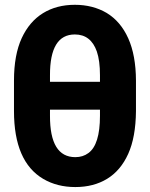

<svg xmlns="http://www.w3.org/2000/svg" viewBox="-20 -754 612 784"><path d="M109.9 -419.9H471.7V-306.2H109.9ZM535.2 -425.3V-300.3Q534.2 -193.4 503.4 -125.5Q472.7 -57.6 417.5 -23.9Q362.3 9.8 287.6 9.8Q213.4 9.8 156.7 -23.4Q37.1 -93.8 37.1 -300.3V-425.3Q37.1 -529.8 68.8 -598.6Q100.1 -666 155.5 -700.2Q210.9 -734.4 285.6 -734.4Q358.9 -734.4 415.5 -701.2Q472.7 -666.5 503.7 -597.4Q534.7 -528.3 535.2 -425.3ZM388.2 -281.2V-446.8Q388.2 -506.3 375.5 -543.5Q351.1 -613.3 285.6 -613.3Q183.6 -613.3 184.1 -446.8V-281.2Q183.6 -112.3 287.6 -112.3Q318.4 -112.3 340.8 -128.9Q388.2 -163.1 388.2 -281.2Z"/></svg>

Font: Inter Tight Stencil
Style: Bold
Weight: 700
Designer: Rasmus Andersson
Foundry: rsms
Version: Version 3.004;Glyphs 3.1.2 (3151)